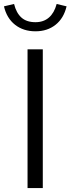

<svg xmlns="http://www.w3.org/2000/svg" viewBox="-52 -949 356 969"><path d="M0 0ZM87 0V-700H164V0ZM127 -837Q168 -837 195 -860.5Q222 -884 234 -929Q247 -926 259 -923Q271 -920 284 -917Q270 -857 228.5 -824Q187 -791 127 -791Q66 -791 24 -824Q-18 -857 -32 -917L19 -929Q30 -884 56 -860.5Q82 -837 127 -837Z"/></svg>

Font: Rosa Sans Light
Style: Regular
Weight: 300
Designer: Pentagram / MCKL
Foundry: Pentagram / MCKL
Version: Version 1.005;September 16, 2019;FontCreator 11.5.0.2425 64-